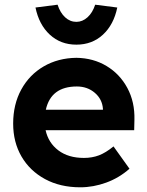

<svg xmlns="http://www.w3.org/2000/svg" viewBox="-20 -787 626 817"><path d="M322 10Q236 10 171.5 -25Q107 -60 71.5 -121Q36 -182 36 -261Q36 -343 70.5 -406Q105 -469 166 -504.5Q227 -540 305 -541Q377 -540 433.5 -506Q490 -472 522 -412.5Q554 -353 552 -277L551 -233H174Q186 -179 228.5 -147Q271 -115 337 -115Q372 -115 401 -126Q430 -137 463 -164L531 -69Q487 -30 432 -10Q377 10 322 10ZM307 -419Q197 -419 175 -320H418V-324Q415 -365 383.5 -392Q352 -419 307 -419ZM305 -597Q238 -597 192 -639.5Q146 -682 131 -755L225 -767Q236 -733 257 -713.5Q278 -694 305 -694Q331 -694 352.5 -713.5Q374 -733 385 -767L479 -755Q464 -682 418 -639.5Q372 -597 305 -597Z"/></svg>

Font: Lexend Deca SemiBold
Style: Regular
Weight: 600
Designer: Bonnie Shaver-Troup, Thomas Jockin
Foundry: Lexend
Version: Version 1.008; ttfautohint (v1.8.4.7-5d5b)